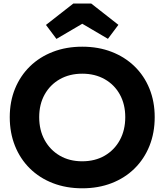

<svg xmlns="http://www.w3.org/2000/svg" viewBox="-20 -1030 910 1063"><path d="M435.5 12.5Q346.5 12.5 272.8 -16Q199 -44.5 145.5 -97.2Q92 -150 63 -222.2Q34 -294.5 34 -381.5Q34 -467.5 63.2 -539Q92.5 -610.5 145.8 -662.5Q199 -714.5 272.8 -743Q346.5 -771.5 435.5 -771.5Q524.5 -771.5 598 -743Q671.5 -714.5 725 -662.5Q778.5 -610.5 807.5 -539Q836.5 -467.5 836.5 -381.5Q836.5 -294.5 807.5 -222.2Q778.5 -150 725 -97.2Q671.5 -44.5 598 -16Q524.5 12.5 435.5 12.5ZM435 -137Q506 -137 559.8 -168.2Q613.5 -199.5 643.5 -254.5Q673.5 -309.5 673.5 -381.5Q673.5 -452.5 643.5 -506.8Q613.5 -561 559.8 -591.5Q506 -622 435.5 -622Q365 -622 311.2 -591.5Q257.5 -561 227.2 -506.8Q197 -452.5 197 -381.5Q197 -309.5 227.2 -254.5Q257.5 -199.5 311 -168.2Q364.5 -137 435 -137ZM485 -1010.5 635.5 -892.5 577.5 -815 435.5 -898.5 292.5 -814.5 234.5 -892 386 -1010.5Z"/></svg>

Font: Hepta Slab
Style: Bold
Weight: 700
Designer: Michael LaGattuta
Foundry: Michael LaGattuta
Version: Version 1.100